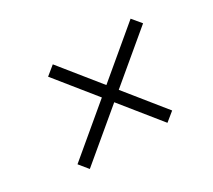

<svg xmlns="http://www.w3.org/2000/svg" viewBox="-91 -743 838 756"><g transform="rotate(-30 327.5 -365.0)"><path d="M483.3 -153.1 167.1 -545.4 207.4 -578.3 523.6 -185.9ZM127.7 -148.5 94.9 -188.8 562.6 -580.8 596.1 -540.5Z"/></g></svg>

Font: Savate ExtraLight
Style: Italic
Weight: 200
Italic angle: -11°
Designer: Max Esnée
Foundry: Plomb Type
Version: Version 2.000